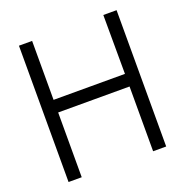

<svg xmlns="http://www.w3.org/2000/svg" viewBox="-131 -852 934 970"><g transform="rotate(-20 336.5 -366.5)"><path d="M599.1 -732.9V0H528.8V-348.1H145V0H74.2V-732.9H145V-416H528.8L527.8 -732.9Z"/></g></svg>

Font: Kreadon
Style: Regular
Weight: 400
Designer: kohakuno
Foundry: StudioGnu
Version: Version 1.000;Glyphs 3.1.2 (3151)